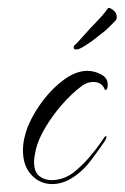

<svg xmlns="http://www.w3.org/2000/svg" viewBox="-20 -450 315 485"><path d="M112 15Q81 15 59.5 -8Q38 -31 38 -70Q38 -99 51 -132Q66 -167 90.5 -198.5Q115 -230 144 -250.5Q173 -271 201 -271Q220 -271 238 -260.5Q256 -250 251 -227Q250 -224 247.5 -223Q245 -222 245 -223Q238 -243 215 -243Q202 -243 188 -234Q160 -213 135.5 -184.5Q111 -156 94 -127Q77 -98 71 -74Q69 -64 67.5 -56.5Q66 -49 66 -41Q66 -16 79 -5.5Q92 5 110 5Q139 5 164 -13Q186 -30 205 -52Q224 -74 242 -101Q245 -106 248 -106Q249 -106 249 -104Q249 -101 245 -94Q230 -72 211 -46.5Q192 -21 169 -5Q155 5 140.5 10Q126 15 112 15ZM172 -325Q166 -325 166 -330Q166 -335 171 -338Q179 -346 194.5 -363.5Q210 -381 220 -391Q226 -397 235.5 -407.5Q245 -418 251 -427Q254 -432 259 -429Q265 -426 270 -420.5Q275 -415 275 -407Q275 -400 270 -396Q260 -386 253 -379Q246 -372 230 -360Q213 -346 196.5 -335.5Q180 -325 173 -325Z"/></svg>

Font: The Nautigal
Style: Regular
Weight: 400
Designer: Robert E. Leuschke
Foundry: Robert E. Leuschke
Version: Version 1.100; ttfautohint (v1.8.3)